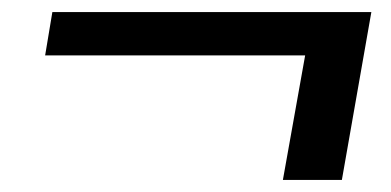

<svg xmlns="http://www.w3.org/2000/svg" viewBox="-20 -425 650 319"><path d="M487 -333H55L67 -405H597L548 -126H450Z"/></svg>

Font: Sarabun Medium
Style: Italic
Weight: 500
Italic angle: -10°
Designer: Suppakit Chalermlarp | Katatrad Co.,Ltd.
Foundry: Cadson Demak Co.,Ltd.
Version: Version 1.000; ttfautohint (v1.6)